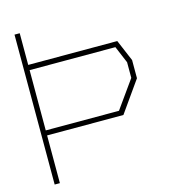

<svg xmlns="http://www.w3.org/2000/svg" viewBox="-114 -862 854 960"><g transform="rotate(-15 312.5 -382.0)"><path d="M50 -770H77V-606H538L585 -495V-401L472 -241H77V6H50ZM456 -267 558 -410V-491L521 -579H77V-267Z"/></g></svg>

Font: Turret Road ExtraLight
Style: Regular
Weight: 275
Designer: Noponies
Foundry: Noponies
Version: Version 1.001; ttfautohint (v1.8)